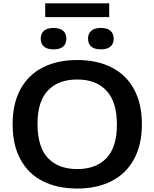

<svg xmlns="http://www.w3.org/2000/svg" viewBox="-20 -1104 912 1134"><path d="M54.5 -370Q54.5 -492.5 101.2 -577.8Q148 -663 233.8 -706.2Q319.5 -749.5 436 -749.5Q553 -749.5 639 -706Q725 -662.5 771.5 -577.2Q818 -492 818 -370Q818 -248 771 -162.8Q724 -77.5 638.2 -34Q552.5 9.5 436 9.5Q319 9.5 233.2 -33.8Q147.5 -77 101 -162.2Q54.5 -247.5 54.5 -370ZM670.5 -367Q670.5 -502.5 608.8 -568.5Q547 -634.5 436 -634.5Q325 -634.5 263.2 -569.8Q201.5 -505 201.5 -373Q201.5 -236.5 262.8 -171Q324 -105.5 436 -105.5Q548 -105.5 609.2 -170.5Q670.5 -235.5 670.5 -367ZM220.5 -875.5Q220.5 -905.5 239.5 -922.2Q258.5 -939 296.5 -939Q334 -939 353 -922.2Q372 -905.5 372 -875.5Q372 -845.5 353.2 -829Q334.5 -812.5 296.5 -812.5Q258.5 -812.5 239.5 -829Q220.5 -845.5 220.5 -875.5ZM500 -875.5Q500 -905.5 519 -922.2Q538 -939 575.5 -939Q613.5 -939 632.5 -922.2Q651.5 -905.5 651.5 -875.5Q651.5 -845.5 632.5 -829Q613.5 -812.5 575.5 -812.5Q537.5 -812.5 518.8 -829Q500 -845.5 500 -875.5ZM247 -1003V-1084.5H625V-1003Z"/></svg>

Font: Encode Sans Expanded SemiBold
Style: Regular
Weight: 600
Width: 7
Designer: Multiple Designers
Foundry: Impallari Type
Version: Version 2.000